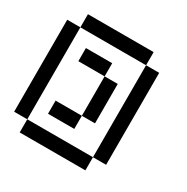

<svg xmlns="http://www.w3.org/2000/svg" viewBox="-134 -677 769 791"><g transform="rotate(30 250.0 -281.0)"><path d="M125 -187.5H250V-125H125ZM250 -375H312.5V-187.5H250ZM125 -437.5H250V-375H125ZM375 -500H437.5V-62.5H375ZM62.5 -62.5H375V0H62.5ZM0 -500H62.5V-62.5H0ZM62.5 -562.5H375V-500H62.5Z"/></g></svg>

Font: Pixel Operator Mono
Style: Regular
Weight: 400
Monospace: yes
Designer: Jayvee Enaguas (HarvettFox96)
Version: 2016.04.25